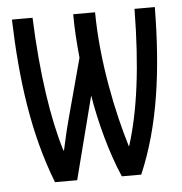

<svg xmlns="http://www.w3.org/2000/svg" viewBox="-44 -578 588 621"><g transform="rotate(-5 250.0 -268.0)"><path d="M110 0H182L251 -269C265 -182 293 -78 327 0H390C456 -154 479 -331 481 -536H415C413 -346 394 -205 359 -95H358C324 -206 288 -375 287 -536H216C216 -488 219 -445 224 -394L171 -197C160 -157 155 -129 148 -100H146C114 -203 91 -353 84 -536H17C23 -341 46 -164 110 0Z"/></g></svg>

Font: Noto Sans Mono ExtraCondensed
Style: Regular
Weight: 400
Width: 2
Designer: Monotype Design Team
Foundry: Monotype Imaging Inc.
Version: Version 2.014